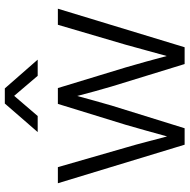

<svg xmlns="http://www.w3.org/2000/svg" viewBox="-15 -756 771 781"><g transform="rotate(-90 370.5 -365.5)"><path d="M172.4 0 15.6 -515.6H81.1L160.6 -239.7Q172.9 -198.2 183.8 -155.8Q194.8 -113.3 206.1 -71.3Q217.8 -113.3 229.5 -155.8Q241.2 -198.2 253.4 -239.7L338.4 -515.6H402.8L486.8 -239.7Q499 -198.7 510.5 -156.5Q522 -114.3 533.2 -72.8Q544.9 -114.3 556.2 -156.5Q567.4 -198.7 579.1 -239.7L660.2 -515.6H725.6L568.8 0H500.5L409.2 -296.9Q398.9 -331.1 389.4 -366.5Q379.9 -401.9 370.6 -437Q360.8 -401.9 351.3 -366.5Q341.8 -331.1 331.5 -296.9L239.3 0ZM289.1 -597.7H224.1V-598.1L339.8 -731.4H401.4L518.1 -598.1V-597.7H452.6L371.1 -693.4Z"/></g></svg>

Font: Inter Display Light
Style: Regular
Weight: 300
Designer: Rasmus Andersson
Foundry: rsms
Version: Version 4.000;git-a52131595